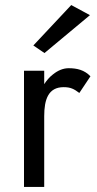

<svg xmlns="http://www.w3.org/2000/svg" viewBox="-20 -740 383 760"><path d="M336 -680 262 -720 112 -560 156 -530ZM155 -460H75V0H155V-280C155 -346 171 -395 232 -395C259 -395 273 -388 294 -372L338 -438C314 -463 285 -470 252 -470C231 -470 210 -462 189 -445C176 -435 165 -422 155 -407Z"/></svg>

Font: Jost
Style: Regular
Weight: 400
Version: Version 3.710